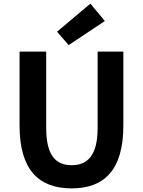

<svg xmlns="http://www.w3.org/2000/svg" viewBox="-20 -1026 788 1060"><path d="M376 14C556 14 661 -88 661 -333V-741H519V-320C519 -166 462 -114 376 -114C289 -114 235 -166 235 -320V-741H88V-333C88 -88 194 14 376 14ZM359 -777 559 -910 479 -1006 295 -851Z"/></svg>

Font: Noto Sans CJK SC
Style: Bold
Weight: 700
Designer: Ryoko NISHIZUKA 西塚涼子 (kana, bopomofo & ideographs); Paul D. Hunt (Latin, Greek & Cyrillic); Sandoll Communications 산돌커뮤니
Foundry: Adobe
Version: Version 2.004;hotconv 1.0.118;makeotfexe 2.5.65603